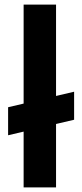

<svg xmlns="http://www.w3.org/2000/svg" viewBox="-20 -809 355 829"><path d="M300 -413V-292L15 -225V-346ZM82 -789H222V0H82Z"/></svg>

Font: Reem Kufi Fun
Style: Bold
Weight: 700
Designer: Khaled Hosny
Version: Version 1.005